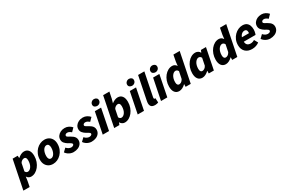

<svg xmlns="http://www.w3.org/2000/svg" viewBox="136 -2240 5877 3938"><g transform="rotate(-30 3075.0 -271.5)"><path d="M-26 180 111 -498H231L234 -443H238Q272 -473 310 -491.5Q348 -510 385 -510Q451 -510 488 -463Q525 -416 525 -327Q525 -256 503 -194.5Q481 -133 443.5 -86.5Q406 -40 359 -14Q312 12 260 12Q230 12 204 -3Q178 -18 163 -44H161L148 51L123 180ZM249 -109Q273 -109 295 -124Q317 -139 334.5 -165.5Q352 -192 361.5 -228.5Q371 -265 371 -308Q371 -351 357 -370Q343 -389 319 -389Q298 -389 272.5 -376.5Q247 -364 226 -330L190 -151Q200 -130 216 -119.5Q232 -109 249 -109Z M780 12Q721 12 677 -13.5Q633 -39 608.5 -85.5Q584 -132 584 -194Q584 -267 608 -325Q632 -383 672.5 -424.5Q713 -466 763 -488Q813 -510 865 -510Q924 -510 968 -484.5Q1012 -459 1036.5 -412.5Q1061 -366 1061 -304Q1061 -231 1037 -173.5Q1013 -116 972.5 -74Q932 -32 882 -10Q832 12 780 12ZM797 -107Q820 -107 841 -122Q862 -137 877.5 -163Q893 -189 902 -224.5Q911 -260 911 -301Q911 -343 895.5 -367Q880 -391 848 -391Q825 -391 804 -376.5Q783 -362 767.5 -336Q752 -310 743 -274.5Q734 -239 734 -197Q734 -156 750 -131.5Q766 -107 797 -107Z M1262 12Q1233 12 1200 1.5Q1167 -9 1137 -30.5Q1107 -52 1086 -83L1160 -154Q1188 -122 1217.5 -109Q1247 -96 1271 -96Q1288 -96 1302.5 -101.5Q1317 -107 1325.5 -116Q1334 -125 1334 -137Q1334 -150 1324 -160Q1314 -170 1295 -180.5Q1276 -191 1248 -207Q1210 -229 1180.5 -263Q1151 -297 1151 -346Q1151 -393 1177.5 -430Q1204 -467 1248.5 -488.5Q1293 -510 1347 -510Q1399 -510 1440.5 -488Q1482 -466 1512 -432L1438 -356Q1419 -374 1395 -387Q1371 -400 1347 -400Q1321 -400 1305.5 -388Q1290 -376 1290 -359Q1290 -337 1316 -324Q1342 -311 1371 -293Q1397 -279 1420.5 -260Q1444 -241 1458.5 -215Q1473 -189 1473 -154Q1473 -104 1446 -66.5Q1419 -29 1371 -8.5Q1323 12 1262 12Z M1690 12Q1661 12 1628 1.5Q1595 -9 1565 -30.5Q1535 -52 1514 -83L1588 -154Q1616 -122 1645.5 -109Q1675 -96 1699 -96Q1716 -96 1730.5 -101.5Q1745 -107 1753.5 -116Q1762 -125 1762 -137Q1762 -150 1752 -160Q1742 -170 1723 -180.5Q1704 -191 1676 -207Q1638 -229 1608.5 -263Q1579 -297 1579 -346Q1579 -393 1605.5 -430Q1632 -467 1676.5 -488.5Q1721 -510 1775 -510Q1827 -510 1868.5 -488Q1910 -466 1940 -432L1866 -356Q1847 -374 1823 -387Q1799 -400 1775 -400Q1749 -400 1733.5 -388Q1718 -376 1718 -359Q1718 -337 1744 -324Q1770 -311 1799 -293Q1825 -279 1848.5 -260Q1872 -241 1886.5 -215Q1901 -189 1901 -154Q1901 -104 1874 -66.5Q1847 -29 1799 -8.5Q1751 12 1690 12Z M1958 0 2058 -498H2206L2107 0ZM2154 -567Q2125 -567 2100 -584.5Q2075 -602 2075 -637Q2075 -672 2101.5 -697.5Q2128 -723 2166 -723Q2196 -723 2220.5 -705Q2245 -687 2245 -653Q2245 -616 2219 -591.5Q2193 -567 2154 -567Z M2478 12Q2446 12 2418 -5.5Q2390 -23 2375 -52H2373L2352 0H2229L2370 -698H2518L2487 -546L2461 -454H2463Q2496 -480 2532 -495Q2568 -510 2603 -510Q2669 -510 2706 -463Q2743 -416 2743 -327Q2743 -256 2721 -194.5Q2699 -133 2661.5 -86.5Q2624 -40 2577 -14Q2530 12 2478 12ZM2467 -109Q2491 -109 2513 -124Q2535 -139 2552.5 -165.5Q2570 -192 2579.5 -228.5Q2589 -265 2589 -308Q2589 -351 2575 -370Q2561 -389 2537 -389Q2516 -389 2490.5 -376.5Q2465 -364 2444 -330L2408 -152Q2418 -130 2434 -119.5Q2450 -109 2467 -109Z M2786 0 2886 -498H3034L2935 0ZM2982 -567Q2953 -567 2928 -584.5Q2903 -602 2903 -637Q2903 -672 2929.5 -697.5Q2956 -723 2994 -723Q3024 -723 3048.5 -705Q3073 -687 3073 -653Q3073 -616 3047 -591.5Q3021 -567 2982 -567Z M3198 12Q3133 12 3107 -16Q3081 -44 3081 -92Q3081 -106 3083 -121Q3085 -136 3089 -156L3198 -698H3346L3236 -151Q3235 -142 3234.5 -137.5Q3234 -133 3234 -127Q3234 -107 3251 -107Q3254 -107 3257.5 -107.5Q3261 -108 3267 -109L3273 -4Q3258 2 3238.5 7Q3219 12 3198 12Z M3338 0 3438 -498H3586L3487 0ZM3534 -567Q3505 -567 3480 -584.5Q3455 -602 3455 -637Q3455 -672 3481.5 -697.5Q3508 -723 3546 -723Q3576 -723 3600.5 -705Q3625 -687 3625 -653Q3625 -616 3599 -591.5Q3573 -567 3534 -567Z M3768 12Q3702 12 3665 -35.5Q3628 -83 3628 -171Q3628 -242 3649.5 -303.5Q3671 -365 3708.5 -411.5Q3746 -458 3793.5 -484Q3841 -510 3893 -510Q3926 -510 3952 -494.5Q3978 -479 3992 -452H3994L4005 -546L4034 -698H4183L4042 0H3921L3922 -63H3920Q3887 -29 3846 -8.5Q3805 12 3768 12ZM3833 -109Q3856 -109 3881.5 -123.5Q3907 -138 3930 -179L3964 -346Q3953 -369 3936.5 -379Q3920 -389 3904 -389Q3880 -389 3858 -374Q3836 -359 3818.5 -332.5Q3801 -306 3791 -269.5Q3781 -233 3781 -190Q3781 -147 3795.5 -128Q3810 -109 3833 -109Z M4316 12Q4250 12 4213 -35.5Q4176 -83 4176 -171Q4176 -242 4198 -303.5Q4220 -365 4257 -411.5Q4294 -458 4341.5 -484Q4389 -510 4441 -510Q4474 -510 4503.5 -493Q4533 -476 4547 -446H4549L4571 -498H4690L4590 0H4469L4470 -63H4468Q4435 -29 4394 -8.5Q4353 12 4316 12ZM4381 -109Q4404 -109 4430.5 -123.5Q4457 -138 4478 -178L4512 -346Q4502 -369 4485 -379Q4468 -389 4452 -389Q4428 -389 4406 -374Q4384 -359 4366.5 -332.5Q4349 -306 4339 -269.5Q4329 -233 4329 -190Q4329 -147 4343.5 -128Q4358 -109 4381 -109Z M4871 12Q4805 12 4768 -35.5Q4731 -83 4731 -171Q4731 -242 4752.5 -303.5Q4774 -365 4811.5 -411.5Q4849 -458 4896.5 -484Q4944 -510 4996 -510Q5029 -510 5055 -494.5Q5081 -479 5095 -452H5097L5108 -546L5137 -698H5286L5145 0H5024L5025 -63H5023Q4990 -29 4949 -8.5Q4908 12 4871 12ZM4936 -109Q4959 -109 4984.5 -123.5Q5010 -138 5033 -179L5067 -346Q5056 -369 5039.5 -379Q5023 -389 5007 -389Q4983 -389 4961 -374Q4939 -359 4921.5 -332.5Q4904 -306 4894 -269.5Q4884 -233 4884 -190Q4884 -147 4898.5 -128Q4913 -109 4936 -109Z M5493 12Q5394 12 5335.5 -45Q5277 -102 5277 -202Q5277 -271 5301.5 -327.5Q5326 -384 5366.5 -425Q5407 -466 5456.5 -488Q5506 -510 5555 -510Q5616 -510 5652 -484.5Q5688 -459 5703.5 -416.5Q5719 -374 5719 -322Q5719 -298 5714.5 -274Q5710 -250 5704.5 -231.5Q5699 -213 5695 -205H5387L5399 -303H5594Q5597 -310 5597.5 -316Q5598 -322 5598 -330Q5598 -348 5592.5 -363Q5587 -378 5573.5 -387Q5560 -396 5537 -396Q5520 -396 5499 -387Q5478 -378 5459 -357Q5440 -336 5428 -301.5Q5416 -267 5416 -216Q5416 -171 5430.5 -146.5Q5445 -122 5469.5 -112Q5494 -102 5524 -102Q5547 -102 5572.5 -110.5Q5598 -119 5615 -131L5664 -44Q5633 -19 5589 -3.5Q5545 12 5493 12Z M5919 12Q5890 12 5857 1.5Q5824 -9 5794 -30.5Q5764 -52 5743 -83L5817 -154Q5845 -122 5874.5 -109Q5904 -96 5928 -96Q5945 -96 5959.5 -101.5Q5974 -107 5982.5 -116Q5991 -125 5991 -137Q5991 -150 5981 -160Q5971 -170 5952 -180.5Q5933 -191 5905 -207Q5867 -229 5837.5 -263Q5808 -297 5808 -346Q5808 -393 5834.5 -430Q5861 -467 5905.5 -488.5Q5950 -510 6004 -510Q6056 -510 6097.5 -488Q6139 -466 6169 -432L6095 -356Q6076 -374 6052 -387Q6028 -400 6004 -400Q5978 -400 5962.5 -388Q5947 -376 5947 -359Q5947 -337 5973 -324Q5999 -311 6028 -293Q6054 -279 6077.5 -260Q6101 -241 6115.5 -215Q6130 -189 6130 -154Q6130 -104 6103 -66.5Q6076 -29 6028 -8.5Q5980 12 5919 12Z"/></g></svg>

Font: Source Sans 3 ExtraBold
Style: Italic
Weight: 800
Italic angle: -11°
Version: Version 3.052;hotconv 1.1.0;makeotfexe 2.6.0